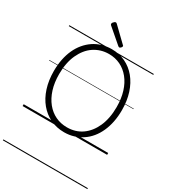

<svg xmlns="http://www.w3.org/2000/svg" viewBox="-341 -1287 1608 1820"><g transform="rotate(30 462.5 -377.0)"><path d="M464 19Q381 19 312.5 -13.5Q244 -46 194 -106Q144 -166 117 -250Q90 -334 90 -436Q90 -504 102 -564Q114 -624 137 -674.5Q160 -725 193.5 -765Q227 -805 268.5 -833Q310 -861 359.5 -875.5Q409 -890 464 -890Q546 -890 614 -857.5Q682 -825 731.5 -765Q781 -705 808 -621.5Q835 -538 835 -436Q835 -368 823 -308Q811 -248 788 -197Q765 -146 732 -106Q699 -66 657.5 -38.5Q616 -11 567.5 4Q519 19 464 19ZM464 -35Q509 -35 550 -47Q591 -59 626 -83.5Q661 -108 688.5 -142.5Q716 -177 736 -221.5Q756 -266 766.5 -320Q777 -374 777 -436Q777 -529 754 -603Q731 -677 688.5 -729.5Q646 -782 589 -809.5Q532 -837 464 -837Q418 -837 377 -824.5Q336 -812 300.5 -788Q265 -764 237.5 -729.5Q210 -695 189.5 -650.5Q169 -606 158.5 -552Q148 -498 148 -436Q148 -343 171.5 -269Q195 -195 237.5 -142.5Q280 -90 337.5 -62.5Q395 -35 464 -35ZM515 -939Q511 -939 508.5 -941Q506 -943 501 -946L344 -1081Q339 -1086 338 -1089Q337 -1092 337 -1096Q337 -1103 342.5 -1110.5Q348 -1118 355.5 -1123.5Q363 -1129 370 -1129Q374 -1129 377.5 -1126.5Q381 -1124 385 -1120L534 -976Q539 -973 539.5 -969.5Q540 -966 540 -964Q540 -957 531 -948Q522 -939 515 -939ZM0 365H925V375H0ZM0 -20H925V0H0ZM0 -505H925V-500H0ZM0 -885H925V-875H0Z"/></g></svg>

Font: Playwrite AT Guides
Style: Regular
Weight: 400
Designer: Veronika Burian, José Scaglione
Foundry: TypeTogether
Version: Version 1.003